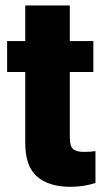

<svg xmlns="http://www.w3.org/2000/svg" viewBox="-20 -680 384 709"><path d="M324.7 -528.3V-414.1H237.8V-172.4Q237.8 -141.1 249.5 -130.1Q261.2 -119.1 291.5 -119.1Q305.7 -119.1 314.9 -119.9Q324.2 -120.6 332.5 -122.1V-4.4Q289.1 9.8 239.7 9.8Q160.2 9.8 116.7 -28.1Q73.2 -65.9 73.2 -151.9V-414.1H6.3V-528.3H73.2V-659.7H237.8V-528.3Z"/></svg>

Font: Vazirmatn UI FD Black
Style: Regular
Weight: 900
Designer: Saber Rastikerdar
Foundry: Saber Rastikerdar
Version: Version 33.003